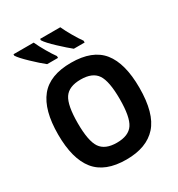

<svg xmlns="http://www.w3.org/2000/svg" viewBox="-214 -1056 1125 1211"><g transform="rotate(-30 349.0 -451.0)"><path d="M353 14.2Q198.2 14.2 127.7 -73.5Q57.1 -161.1 57.1 -337.9Q57.1 -515.6 127.7 -602.8Q198.2 -689.9 353 -689.9Q508.8 -689.9 578.9 -602.8Q648.9 -515.6 648.9 -337.9Q648.9 -151.9 574.5 -68.8Q500 14.2 353 14.2ZM353 -107.9Q439 -107.9 472.4 -158Q505.9 -208 505.9 -337.9Q505.9 -467.8 472.4 -517.8Q439 -567.9 353 -567.9Q267.1 -567.9 233.6 -517.8Q200.2 -467.8 200.2 -337.9Q200.2 -208 234.1 -158Q268.1 -107.9 353 -107.9ZM492.2 -757.3H413.6Q383.3 -781.2 330.1 -830.8Q276.9 -880.4 260.3 -907.2V-917.5H407.2Q423.3 -882.3 447.8 -840.1Q472.2 -797.9 492.2 -770.5ZM298.3 -757.3H219.2Q183.6 -785.2 132.6 -834Q81.5 -882.8 66.4 -907.2V-917.5H213.4Q229.5 -882.3 253.9 -840.1Q278.3 -797.9 298.3 -770.5Z"/></g></svg>

Font: Cadman
Style: Bold
Weight: 700
Designer: Paul James MIller
Foundry: High-Logic / Made with FontCreator
Version: Version 2.114;March 28, 2021;FontCreator 13.0.0.2683 64-bit